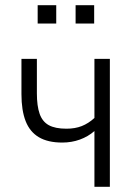

<svg xmlns="http://www.w3.org/2000/svg" viewBox="-20 -714 519 734"><path d="M341 0V-213Q317 -192 285.5 -180.5Q254 -169 218 -169Q163 -169 128.5 -189.5Q94 -210 78 -251Q62 -292 62 -354V-489H121V-357Q121 -309 131.5 -279Q142 -249 166.5 -235.5Q191 -222 234 -222Q267 -222 292.5 -232Q318 -242 341 -263V-489H400V0ZM269 -624V-694H340V-624ZM124 -624V-694H195V-624Z"/></svg>

Font: Nunito Sans 10pt Condensed Light
Style: Regular
Weight: 300
Width: 3
Designer: Vernon Adams
Foundry: Vernon Adams
Version: Version 3.101;gftools[0.9.27]